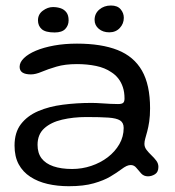

<svg xmlns="http://www.w3.org/2000/svg" viewBox="-20 -616 620 680"><path d="M223.5 43.5Q183.5 43.5 148.8 35.5Q114 27.5 87.5 10.2Q61 -7 46.2 -34.2Q31.5 -61.5 31.5 -100.5Q31.5 -147 54.2 -176.5Q77 -206 115.5 -222.5Q154 -239 202.8 -245.2Q251.5 -251.5 303 -251.5Q320 -251.5 337.8 -250.2Q355.5 -249 371.2 -248.2Q387 -247.5 398 -247.5Q411.5 -247.5 416.2 -251.8Q421 -256 421 -267Q421 -289.5 415.2 -307Q409.5 -324.5 399 -338Q388.5 -351.5 374 -360.5Q351.5 -376 320 -382.5Q288.5 -389 252.5 -389Q210.5 -389 180 -380Q149.5 -371 127.8 -361.8Q106 -352.5 89.5 -352.5Q70 -352.5 59.8 -359Q49.5 -365.5 49.5 -379.5Q49.5 -395.5 64.8 -410.2Q80 -425 107.2 -436.5Q134.5 -448 171.8 -454.8Q209 -461.5 252.5 -461.5Q339 -461.5 396.5 -438.8Q454 -416 482.8 -365.8Q511.5 -315.5 511.5 -232.5Q511.5 -205.5 508.5 -185.5Q505.5 -165.5 501.5 -150.8Q497.5 -136 494.5 -125.5Q491.5 -115 491.5 -106.5Q491.5 -95 499 -85.2Q506.5 -75.5 516.2 -66.2Q526 -57 533.5 -47Q541 -37 541 -25Q541 -6.5 529 1Q517 8.5 504 8.5Q489.5 8.5 480.2 -1.5Q471 -11.5 463 -21.5Q455 -31.5 443 -31.5Q436 -31.5 428.2 -28Q420.5 -24.5 408.5 -15.5Q394 -4.5 371 9.2Q348 23 312.2 33.2Q276.5 43.5 223.5 43.5ZM235.5 -17.5Q270.5 -17.5 303.2 -28.5Q336 -39.5 361.8 -59.2Q387.5 -79 402.8 -105.5Q418 -132 418 -163Q418 -181.5 405.2 -189.5Q392.5 -197.5 363.8 -199.5Q335 -201.5 286 -201.5Q239.5 -201.5 200 -192.2Q160.5 -183 136.8 -161.5Q113 -140 113 -103Q113 -74 127.2 -55.2Q141.5 -36.5 169 -27Q196.5 -17.5 235.5 -17.5ZM173.5 -501Q141 -501 127.8 -512.8Q114.5 -524.5 114.5 -544Q114.5 -565.5 131.8 -578.2Q149 -591 167.5 -591Q182 -591 194.8 -586.8Q207.5 -582.5 215.2 -572.2Q223 -562 223 -544Q223 -526 211.2 -513.5Q199.5 -501 173.5 -501ZM367 -501.5Q344.5 -501.5 329.8 -514Q315 -526.5 315 -545.5Q315 -568 331.8 -582.2Q348.5 -596.5 373 -596.5Q396 -596.5 407.2 -583.2Q418.5 -570 418.5 -553Q418.5 -532 404.2 -516.8Q390 -501.5 367 -501.5Z"/></svg>

Font: Gluten Thin Light
Style: Regular
Weight: 300
Version: Version 1.300